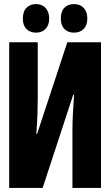

<svg xmlns="http://www.w3.org/2000/svg" viewBox="-20 -921 540 941"><path d="M25 0V-714H165V-434Q165 -402 163.5 -360.5Q162 -319 158 -265H162L310 -714H475V0H335V-284Q335 -315 337 -358.5Q339 -402 343 -457H339L189 0ZM342 -761Q313 -761 295.5 -779Q278 -797 278 -830Q278 -865 295.5 -883Q313 -901 342 -901Q373 -901 390.5 -882Q408 -863 408 -830Q408 -798 390.5 -779.5Q373 -761 342 -761ZM156 -761Q128 -761 110 -778.5Q92 -796 92 -830Q92 -865 110 -883Q128 -901 156 -901Q186 -901 203.5 -882Q221 -863 221 -830Q221 -798 203.5 -779.5Q186 -761 156 -761Z"/></svg>

Font: Noto Sans Mono ExtraCondensed Black
Style: Regular
Weight: 900
Width: 2
Designer: Monotype Design Team
Foundry: Monotype Imaging Inc.
Version: Version 2.014